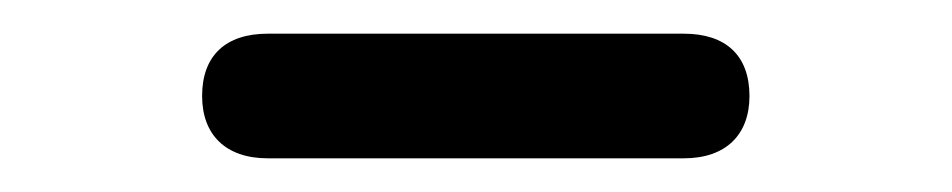

<svg xmlns="http://www.w3.org/2000/svg" viewBox="-20 -710 565 114"><path d="M386 -616C411 -616 425 -630 425 -653C425 -677 411 -690 386 -690H139C114 -690 100 -677 100 -653C100 -630 114 -616 139 -616Z"/></svg>

Font: Nunito
Style: Bold
Weight: 700
Designer: Vernon Adams
Foundry: Vernon Adams
Version: Version 3.602